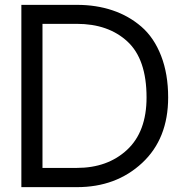

<svg xmlns="http://www.w3.org/2000/svg" viewBox="-20 -770 761 790"><path d="M67.9 -750H296.9Q376 -750 442.9 -727.5Q509.8 -705.1 561.8 -660.2Q613.8 -615.2 642.8 -540.5Q671.9 -465.8 671.9 -369.1Q671.9 -199.2 564.9 -99.6Q458 0 296.9 0H67.9ZM295.9 -79.1Q422.9 -79.1 502.9 -153.6Q583 -228 583 -369.1Q583 -526.4 504.4 -599.1Q425.8 -671.9 295.9 -671.9H154.8V-79.1Z"/></svg>

Font: Oakes Grotesk
Style: Regular
Weight: 400
Designer: Samuel Oakes
Foundry: Samuel Oakes
Version: Version 1.0 | wf-rip DC20170320